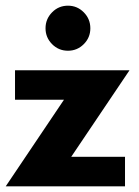

<svg xmlns="http://www.w3.org/2000/svg" viewBox="-22 -659 490 679"><path d="M31.1 -410.5H436L229.9 -104.5H420.1V0H-1.8L204.3 -306.4H31.1ZM218.4 -638.9Q251.1 -638.9 274.3 -615.4Q297.5 -591.9 297.5 -559Q297.5 -526.1 274.3 -502.9Q251.1 -479.6 218.4 -479.6Q185.1 -479.6 162.1 -503Q139 -526.4 139 -559Q139 -591.7 162.1 -615.3Q185.1 -638.9 218.4 -638.9Z"/></svg>

Font: League Spartan Extralight
Style: Regular
Weight: 200
Foundry: The League of Moveable Type
Version: Version 2.300; ttfautohint (v1.8.3)